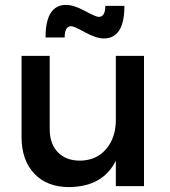

<svg xmlns="http://www.w3.org/2000/svg" viewBox="-20 -760 693 784"><path d="M271 -653Q244 -653 244 -607H166Q166 -740 250 -740Q281 -740 326.5 -715.5Q372 -691 383 -691Q410 -691 410 -736H488Q488 -603 404 -603Q373 -603 327.5 -628Q282 -653 271 -653ZM453 -532H568V0H453V-104Q401 2 263 4Q172 4 120 -51Q68 -106 68 -201V-532H183V-233Q183 -173 216 -138.5Q249 -104 307 -104Q374 -105 413.5 -151.5Q453 -198 453 -270Z"/></svg>

Font: Montserrat-Arabic
Style: Regular
Weight: 400
Designer: Mohamed Gaber
Foundry: Kief Type Foundry
Version: Version 5.008;PS 005.008;hotconv 1.0.88;makeotf.lib2.5.64775